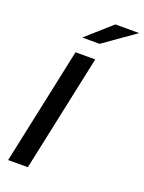

<svg xmlns="http://www.w3.org/2000/svg" viewBox="-169 -1002 810 1081"><g transform="rotate(20 235.5 -462.0)"><path d="M22 0 171 -700H289L140 0ZM178 -791 328 -924H471L282 -791Z"/></g></svg>

Font: Red Hat Text SemiBold
Style: Italic
Weight: 600
Italic angle: -12°
Designer: Pentagram, MCKL
Foundry: Pentagram, MCKL
Version: Version 1.023